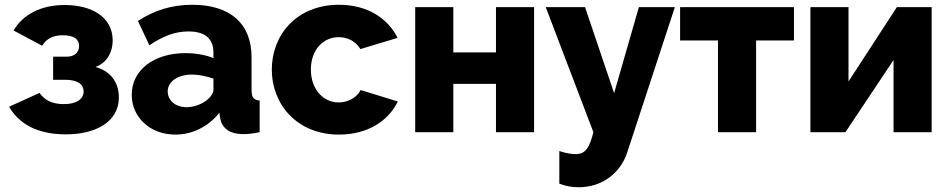

<svg xmlns="http://www.w3.org/2000/svg" viewBox="-20 -555 3986 806"><path d="M257 9C384 9 479 -45 479 -146C479 -207 447 -255 381 -274C433 -293 453 -341 453 -385C453 -483 366 -534 251 -534C152 -534 76 -494 37 -427L157 -363C175 -392 201 -407 243 -407C291 -407 312 -390 312 -362C312 -335 293 -317 259 -317H203V-220H258C308 -219 331 -200 331 -171C331 -140 303 -118 248 -118C198 -118 167 -135 146 -165L18 -107C61 -34 137 9 257 9Z M533 -157C533 -62 611 10 716 10C786 10 854 -22 901 -82L904 -59C912 -18 942 8 1002 8C1019 8 1042 6 1070 0V-133C1045 -135 1036 -146 1036 -178V-315C1036 -458 944 -535 787 -535C702 -535 628 -512 559 -467L607 -365C664 -403 713 -423 771 -423C842 -423 876 -392 876 -334V-311C845 -324 802 -332 759 -332C626 -332 533 -261 533 -157ZM851 -137C829 -118 795 -105 763 -105C714 -105 684 -136 684 -171C684 -213 727 -242 786 -242C813 -242 848 -235 876 -225V-178C876 -165 866 -149 851 -137Z M1403 10C1524 10 1611 -48 1650 -129L1494 -177C1478 -146 1442 -125 1402 -125C1337 -125 1285 -180 1285 -263C1285 -345 1336 -399 1402 -399C1441 -399 1473 -381 1493 -349L1649 -396C1608 -478 1523 -535 1403 -535C1225 -535 1121 -408 1121 -263C1121 -118 1226 10 1403 10Z M1723 0H1883V-203H2062V0H2222V-525H2062V-335H1883V-525H1723Z M2328 79V216C2356 227 2383 231 2410 231C2508 231 2585 171 2613 85L2813 -525H2662L2558 -164L2436 -525H2271L2471 0C2454 69 2435 92 2397 92C2379 92 2354 88 2328 79Z M2994 0H3154V-385H3313V-525H2835V-385H2994Z M3382 0H3529L3731 -303V0H3891V-525H3745L3542 -213V-525H3382Z"/></svg>

Font: FIGSv2-sans-serif ExtraBold
Style: Regular
Weight: 800
Designer: Matt McInerney, Pablo Impallari, Rodrigo Fuenzalida,Mirko Velimirovic
Foundry: Matt McInerney, Pablo Impallari, Rodrigo Fuenzalida
Version: Version 4.021;hotconv 1.0.109;makeotfexe 2.5.65596